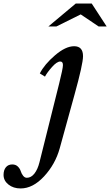

<svg xmlns="http://www.w3.org/2000/svg" viewBox="-211 -800 620 1080"><path d="M11 113Q1 153 -17.5 176.5Q-36 200 -60 200Q-72 200 -81 188.5Q-90 177 -94.5 162.5Q-99 148 -111 136.5Q-123 125 -142 125Q-165 125 -178 141Q-191 157 -191 184Q-191 216 -163.5 238Q-136 260 -95 260Q-26 260 37 192Q100 124 125 34L208 -267Q256 -440 256 -484Q256 -540 206 -540Q158 -540 98.5 -489Q39 -438 13 -387L42 -369Q54 -392 81.5 -423Q109 -454 128 -454Q143 -454 143 -434Q143 -415 122 -331ZM215 -780H305L389 -651H344L243 -719L106 -651H61Z"/></svg>

Font: Libre Baskerville
Style: Italic
Weight: 400
Italic angle: -15°
Designer: Pablo Impallari, Rodrigo Fuenzalida
Foundry: Pablo Impallari, Rodrigo Fuenzalida
Version: Version 1.051;Glyphs 3.2.3 (3260)